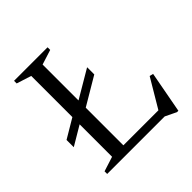

<svg xmlns="http://www.w3.org/2000/svg" viewBox="-188 -815 984 984"><g transform="rotate(-45 304.0 -323.0)"><path d="M156 -288 38 -218V-270.5L156 -340.5L197 -354L376 -459.5V-407.5L197 -301.5ZM549 29H539L479 0H172V-45H541.5L470 -31L571 -201L591 -196ZM224.5 -630.5V0H62V-19L142 -44.5V-630.5L62 -656V-675H305V-656Z"/></g></svg>

Font: Newsreader 24pt
Style: Regular
Weight: 400
Designer: Hugues Gentile
Foundry: Production Type
Version: Version 1.003